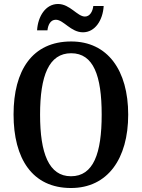

<svg xmlns="http://www.w3.org/2000/svg" viewBox="-20 -933 711 963"><path d="M396 -771C457 -771 496 -832 500 -903H448C445 -876 431 -850 406 -850C368 -850 331 -913 271 -913C209 -913 170 -851 166 -781H218C221 -808 233 -834 260 -834C299 -834 335 -771 396 -771ZM336 10C520 10 623 -137 623 -358C623 -580 520 -725 337 -725C142 -725 48 -580 48 -359C48 -137 142 10 336 10ZM336 -49C225 -49 181 -164 181 -358C181 -553 225 -666 337 -666C449 -666 490 -553 490 -358C490 -164 449 -49 336 -49Z"/></svg>

Font: Noto Serif Devanagari Condensed SemiBold
Style: Regular
Weight: 600
Width: 3
Designer: Universal Thirst, Indian Type Foundry and the Monotype Design Team
Foundry: Monotype Imaging Inc.
Version: Version 2.004